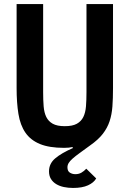

<svg xmlns="http://www.w3.org/2000/svg" viewBox="-20 -718 640 948"><path d="M193 -698V-263Q193 -224 195.5 -193Q198 -162 208.5 -140.5Q219 -119 240.5 -107Q262 -95 300 -95Q338 -95 359.5 -107Q381 -119 391.5 -140.5Q402 -162 404.5 -193Q407 -224 407 -263V-698H538V-283Q538 -232 535 -192Q532 -152 521 -119Q510 -86 487.5 -57Q465 -28 425 0Q395 22 373.5 37.5Q352 53 338.5 65Q325 77 319 87Q313 97 313 108Q313 127 325 134.5Q337 142 352 142Q369 142 382 134.5Q395 127 406 115L455 163Q443 184 414.5 197Q386 210 341 210Q317 210 295.5 205.5Q274 201 257.5 191Q241 181 231.5 165.5Q222 150 222 128Q222 90 252.5 64Q283 38 340 13L338 8Q322 12 296 12Q223 12 177 -7Q131 -26 105.5 -63Q80 -100 71 -155.5Q62 -211 62 -283V-698Z"/></svg>

Font: IBM Plex Mono SemiBold
Style: Regular
Weight: 600
Monospace: yes
Designer: Mike Abbink, Paul van der Laan, Pieter van Rosmalen
Foundry: Bold Monday
Version: Version 2.3